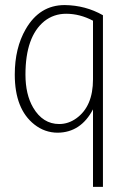

<svg xmlns="http://www.w3.org/2000/svg" viewBox="-20 -515 507 755"><path d="M38.1 -221.7Q38.1 -85.9 115.2 -25.4Q156.2 6.8 207 6.8Q297.9 5.9 345.7 -85V219.7H384.8V-455.1Q316.4 -494.1 234.4 -495.1Q135.7 -495.1 81.1 -400.4Q38.1 -326.2 38.1 -221.7ZM345.7 -433.6V-203.1Q345.7 -96.7 280.3 -49.8Q249 -27.3 212.9 -27.3Q148.4 -27.3 110.4 -91.8Q80.1 -143.6 80.1 -221.7Q80.1 -371.1 154.3 -431.6Q191.4 -460.9 240.2 -460.9Q293.9 -460.9 345.7 -433.6Z"/></svg>

Font: Yaldevi Colombo ExtraLight
Style: Regular
Weight: 275
Designer: Sol Matas, Denzil Rajitha, Kosala Senevirathne and Pathum Egodawatta
Foundry: Mooniak
Version: Version 1.020 ; ttfautohint (v1.6)